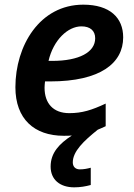

<svg xmlns="http://www.w3.org/2000/svg" viewBox="-20 -572 575 823"><path d="M253 10C265 10 277 10 288 9C234 44 197 83 197 142C197 198 237 231 298 231C324 231 347 227 369 221V147C354 151 339 154 322 154C304 154 292 143 292 124C292 77 339 32 399 -16C410 -21 421 -25 433 -31V-128C373 -100 332 -87 277 -87C208 -87 171 -129 171 -196C171 -205 172 -213 173 -223H195C410 -223 508 -301 508 -412C508 -496 451 -552 337 -552C150 -552 46 -376 46 -198C46 -62 127 10 253 10ZM204 -311H188C209 -401 271 -459 329 -459C367 -459 388 -440 388 -408C388 -348 319 -311 204 -311Z"/></svg>

Font: Noto Sans SemiBold
Style: Italic
Weight: 600
Italic angle: -12°
Designer: Monotype Design Team
Foundry: Monotype Imaging Inc.
Version: Version 2.013